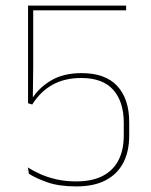

<svg xmlns="http://www.w3.org/2000/svg" viewBox="-20 -659 542 688"><path d="M253.5 9Q191 9 149 -6Q107 -21 83.5 -36.5L80 -59Q101 -45.5 126.8 -34.2Q152.5 -23 184 -16Q215.5 -9 253.5 -9Q309.5 -9 347.2 -28.2Q385 -47.5 404.2 -84.2Q423.5 -121 423.5 -173.5V-219.5Q423.5 -294 386 -336.8Q348.5 -379.5 271 -379.5Q212 -379.5 168.5 -355.5Q125 -331.5 95.5 -284.5L80.5 -289V-639H432V-622H99V-419L97.5 -301L93.5 -303.5Q118 -343.5 162.2 -370.2Q206.5 -397 272.5 -397Q357.5 -397 400.2 -350.8Q443 -304.5 443 -221V-173Q443 -116.5 421.8 -75.8Q400.5 -35 358.5 -13Q316.5 9 253.5 9Z"/></svg>

Font: Anek Tamil Thin
Style: Regular
Weight: 250
Designer: Aadarsh Rajan (Tamil), Yesha Goshar (Latin)
Foundry: Ek Type
Version: Version 1.003